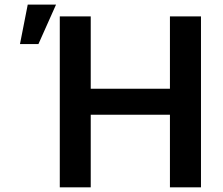

<svg xmlns="http://www.w3.org/2000/svg" viewBox="-20 -797 947 817"><path d="M234.4 0V-727.3H366.1V-419.4H703.1V-727.3H835.2V0H703.1V-308.9H366.1V0ZM65 -609.4 98 -777.3H218.4L143.5 -609.4Z"/></svg>

Font: Inter UI Semi Bold
Style: Regular
Weight: 600
Designer: Rasmus Andersson
Foundry: rsms
Version: 3.2;8d6f07862